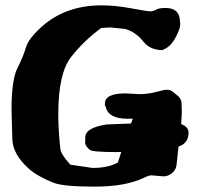

<svg xmlns="http://www.w3.org/2000/svg" viewBox="-20 -693 740 722"><path d="M661.1 -226.6Q688.5 -215.8 689 -195.8V-193.8Q689 -153.8 651.4 -142.1Q646 -92.3 643.8 -72.8Q641.6 -53.2 626.5 -41.5Q611.3 -29.8 595.2 -29.8H594.7L549.3 -33.7Q540 -33.7 521 -24.4Q451.2 8.8 336.9 8.8H333Q216.8 8.8 179.7 -6.3Q119.1 -30.8 87.9 -59.1Q28.8 -112.3 26.4 -168L23.4 -279.3Q23.4 -393.1 45.4 -436.5Q67.4 -480 77.4 -514.4Q87.4 -548.8 139.2 -594.7Q228.5 -672.9 362.3 -672.9Q414.1 -672.9 474.1 -661.6Q534.2 -650.4 545.4 -650.4Q556.6 -650.4 567.4 -656.7Q578.1 -663.1 601.1 -663.1H602.1Q652.3 -663.1 656.2 -619.6L657.7 -600.1Q657.7 -584 638.4 -548.8Q619.1 -513.7 588.4 -504.4Q543.9 -505.9 520 -535.6Q490.7 -572.8 451.2 -584L394.5 -589.8Q374.5 -588.9 360.8 -587.9Q294.9 -539.6 247.1 -478.3Q199.2 -417 199.2 -264.2V-261.2Q199.2 -203.1 207 -132.8Q209.5 -112.3 244.6 -73.7L328.1 -61.5Q387.2 -61.5 423.3 -82Q429.7 -102.1 436 -121.6L420.9 -121.1Q328.1 -121.1 317.9 -129.4Q300.3 -143.6 299.8 -158.2L300.3 -158.7Q300.3 -168 300.8 -178.2Q302.2 -212.9 381.8 -225.1L472.7 -228.5Q476.1 -237.8 479.5 -246.6H458Q386.2 -246.6 377 -293.5L374.5 -295.4V-303.7Q374.5 -341.8 451.7 -341.8L506.3 -338.9Q540.5 -339.8 569.1 -347.7Q597.7 -355.5 606.4 -355.5Q615.2 -355.5 620.6 -353.3Q626 -351.1 630.6 -347.4Q635.3 -343.8 648.7 -332.5Q662.1 -321.3 662.8 -304.2Q663.6 -287.1 663.6 -271.7Q663.6 -256.3 661.1 -226.6Z"/></svg>

Font: Drukaatie burti
Style: Heavy
Weight: 800
Version: Version 0.14